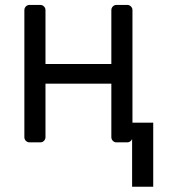

<svg xmlns="http://www.w3.org/2000/svg" viewBox="-20 -565 674 762"><path d="M442.5 -545.5H484.7Q493.6 -545.5 499.6 -539.4Q505.7 -533.4 505.7 -524.9V-78.1H588.1V176.1H504.3V-13.1Q501.8 -7.1 496.6 -3.6Q491.5 0 484.7 0H442.5Q433.9 0 427.9 -6Q421.9 -12.1 421.9 -20.6V-233H160.5V-20.6Q160.5 -12.1 154.5 -6Q148.4 0 139.6 0H97.3Q88.8 0 82.7 -6Q76.7 -12.1 76.7 -20.6V-524.9Q76.7 -533.4 82.7 -539.4Q88.8 -545.5 97.3 -545.5H139.6Q148.4 -545.5 154.5 -539.4Q160.5 -533.4 160.5 -524.9V-311.1H421.9V-524.9Q421.9 -533.4 427.9 -539.4Q433.9 -545.5 442.5 -545.5Z"/></svg>

Font: DeltaSans
Style: Regular
Weight: 400
Designer: Rasmus Andersson
Foundry: rsms
Version: Version 3.012